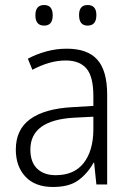

<svg xmlns="http://www.w3.org/2000/svg" viewBox="-20 -735 523 765"><path d="M246 -541Q329 -541 368 -497Q407 -453 407 -358V0H364L355 -87H353Q329 -44 292.5 -17Q256 10 191 10Q120 10 81.5 -31Q43 -72 43 -139Q43 -219 100.5 -260.5Q158 -302 268 -308L352 -313V-352Q352 -430 324.5 -462Q297 -494 242 -494Q209 -494 176 -484.5Q143 -475 109 -457L91 -501Q124 -519 164 -530Q204 -541 246 -541ZM274 -266Q101 -256 101 -139Q101 -89 128 -63Q155 -37 202 -37Q275 -37 313 -85Q351 -133 352 -217V-270ZM121 -674Q121 -715 156 -715Q190 -715 190 -674Q190 -633 156 -633Q121 -633 121 -674ZM295 -675Q295 -715 329 -715Q364 -715 364 -675Q364 -633 329 -633Q295 -633 295 -675Z"/></svg>

Font: Noto Sans Gurmukhi UI SemiCondensed Light
Style: Regular
Weight: 300
Width: 4
Designer: Jelle Bosma - Monotype Design Team
Foundry: Monotype Imaging Inc.
Version: Version 2.004; ttfautohint (v1.8.4.7-5d5b)